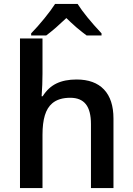

<svg xmlns="http://www.w3.org/2000/svg" viewBox="-20 -955 674 975"><path d="M81.5 -759.8H195.8V-580.1Q195.8 -527.8 191.4 -466.3H196.8Q225.1 -511.2 266.8 -531.2Q308.6 -551.3 368.7 -551.3Q460 -551.3 508.1 -500.5Q556.2 -449.7 556.2 -353V0H441.9V-324.7Q441.9 -393.1 416 -425.8Q390.1 -458.5 336.9 -458.5Q278.3 -458.5 245.1 -430.2Q219.7 -408.7 207.8 -369.4Q195.8 -330.1 195.8 -270V0H81.5ZM259.8 -935.1H374Q413.6 -873 495.6 -785.6V-774.9H419.9Q402.8 -787.1 368.7 -815.4Q334.5 -845.7 316.9 -863.3Q290 -837.9 264.6 -815.4Q236.3 -791 214.8 -774.9H138.2V-785.6Q169.9 -817.9 205.1 -861.1Q240.2 -904.3 259.8 -935.1Z"/></svg>

Font: Viking Open Sans Light
Style: Bold
Weight: 600
Foundry: Ascender Corporation
Version: Version 2.001